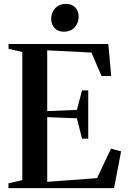

<svg xmlns="http://www.w3.org/2000/svg" viewBox="-20 -970 660 990"><path d="M95 -41V-702L24 -718V-743H538.5L553.5 -578H503.5L451.5 -699L223.5 -710.5V-397L376.5 -403.5L403 -504H435V-255H403L376.5 -360L223.5 -366V-32.5L480.5 -51.5L552 -203.5L604.5 -189.5L568 0H23.5V-25ZM309.5 -806.5Q279.5 -806.5 261.8 -824.8Q244 -843 244 -873Q244 -906 265 -928Q286 -950 319 -950H320Q350 -950 367.8 -932Q385.5 -914 385.5 -884Q385.5 -851 364.5 -828.8Q343.5 -806.5 310.5 -806.5Z"/></svg>

Font: Merriweather 120pt SemiBold
Style: Regular
Weight: 600
Version: Version 2.100